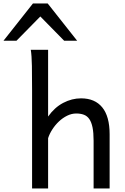

<svg xmlns="http://www.w3.org/2000/svg" viewBox="-110 -1062 704 1082"><path d="M-90.3 -832.5 75.7 -1042.5H158.7L324.7 -832.5H251.5L117.2 -969.2L-17.1 -832.5ZM417.5 0V-268.6Q417.5 -314.5 411.4 -344.2Q405.3 -374 393.1 -391.4Q380.9 -408.7 362.5 -415.5Q344.2 -422.4 319.8 -422.4Q293.5 -422.4 268.3 -409.9Q243.2 -397.5 222.2 -377.7Q201.2 -357.9 185.1 -333Q168.9 -308.1 161.1 -283.2V0H70.8V-551.8Q70.8 -630.9 69.8 -690.2Q68.8 -749.5 63.5 -781.2H161.1V-405.3Q197.3 -456.5 246.1 -482.2Q294.9 -507.8 346.7 -507.8Q424.8 -507.8 466.3 -456.8Q507.8 -405.8 507.8 -305.2V0Z"/></svg>

Font: Andika Compact
Style: Regular
Weight: 400
Designer: Victor Gaultney, Annie Olsen, Julie Remington, Don Collingsworth, Eric Hays, Becca Hirsbrunner
Foundry: SIL International
Version: Version 5.000 ; LnSpcTght